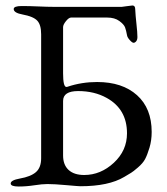

<svg xmlns="http://www.w3.org/2000/svg" viewBox="-20 -675 608 700"><path d="M210 -108Q210 -74 230 -55.5Q250 -37 287 -37Q347 -37 395 -81.5Q443 -126 443 -189Q443 -277 369 -318Q324 -343 265 -343Q210 -343 210 -307ZM48 5Q19 5 19 -6Q19 -18 52 -24Q92 -31 111 -47.5Q130 -64 130 -98V-550Q130 -585 115.5 -600Q101 -615 63 -622Q30 -628 30 -642Q30 -653 59 -653Q87 -653 120.5 -651.5Q154 -650 176 -650H424Q425 -650 442.5 -652.5Q460 -655 463 -655Q473 -655 473 -641Q474 -619 477.5 -587.5Q481 -556 481 -540Q481 -530 476.5 -524.5Q472 -519 467 -519Q462 -519 453 -529Q444 -539 443 -547Q440 -564 436 -575Q432 -586 415 -598.5Q398 -611 371 -611H239Q231 -611 220.5 -598Q210 -585 210 -576V-408Q210 -358 222 -358Q225 -358 227 -359Q278 -376 334 -376Q426 -376 479.5 -328Q533 -280 533 -194Q533 -163 525 -136.5Q517 -110 509 -95Q501 -80 483 -64.5Q465 -49 458 -45Q451 -41 433 -30Q376 4 273 4Q266 4 222 0Q178 -4 153 -4Q134 -4 105 0.5Q76 5 48 5Z"/></svg>

Font: EB Garamond SC 12
Style: Regular
Weight: 400
Version: Version 0.016 ; ttfautohint (v0.97) -l 8 -r 50 -G 200 -x 0 -